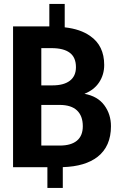

<svg xmlns="http://www.w3.org/2000/svg" viewBox="-20 -844 603 969"><path d="M219.2 0H45.9V-710.9H229V-824.2H306.6V-706.1Q386.2 -697.3 435.5 -662.1Q505.9 -613.3 505.9 -516.1Q505.9 -467.3 480.5 -428.7Q455.1 -390.1 406.2 -370.6Q472.7 -358.4 506.3 -313Q540 -267.6 540 -207Q540 -105.5 472.7 -52.7Q410.2 -3.9 296.9 -0.5V104.5H219.2ZM188.5 -314.5V-109.4H281.7Q338.4 -109.4 368.2 -134Q397.9 -158.7 397.9 -207Q397.9 -258.8 368.7 -286.6Q339.4 -314.5 280.3 -314.5ZM188.5 -413.1H244.6Q301.8 -413.1 332.5 -436.5Q363.3 -460 363.3 -504.9Q363.3 -554.2 332.3 -577.6Q301.3 -601.1 239.7 -601.1H188.5Z"/></svg>

Font: Roboto Web
Style: Bold
Weight: 700
Designer: Google
Version: Version 1.200310; 2013